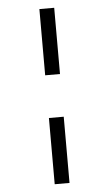

<svg xmlns="http://www.w3.org/2000/svg" viewBox="-56 -789 499 878"><g transform="rotate(-5 193.5 -350.0)"><path d="M227 -752V-448H159V-752ZM227 -252V52H159V-252Z"/></g></svg>

Font: Pathway Extreme SemiCondensed Light
Style: Regular
Weight: 300
Width: 4
Version: Version 1.001;gftools[0.9.26]